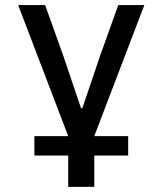

<svg xmlns="http://www.w3.org/2000/svg" viewBox="-20 -536 640 756"><path d="M248.6 199.9H351.2V76.3H484.7V0H351.2L548.3 -516H445.7L373.9 -315.7L304.3 -110.1H299L229.4 -315.7L157.7 -516H51.5L248.6 0H115.4V76.3H248.6Z"/></svg>

Font: Margiela Mono Medium
Style: Regular
Weight: 500
Designer: Mike Abbink, Paul van der Laan, Pieter van Rosmalen
Foundry: Bold Monday
Version: Version 2.003 2021